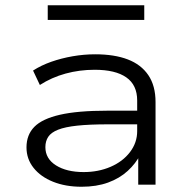

<svg xmlns="http://www.w3.org/2000/svg" viewBox="-20 -704 719 732"><path d="M291 8Q230 8 182.5 -11Q135 -30 108 -64Q81 -98 81 -142Q81 -190 111 -220.5Q141 -251 208.5 -266.5Q276 -282 389 -282H519V-230H393Q321 -230 274.5 -225Q228 -220 201.5 -209.5Q175 -199 164 -182.5Q153 -166 153 -143Q153 -99 193.5 -73.5Q234 -48 299 -48Q355 -48 401.5 -68Q448 -88 475.5 -124Q503 -160 503 -204V-321Q503 -380 461.5 -409Q420 -438 341 -438Q283 -438 230 -423.5Q177 -409 132 -380L106 -435Q137 -455 175.5 -468.5Q214 -482 257 -489.5Q300 -497 343 -497Q416 -497 467 -477.5Q518 -458 545.5 -417.5Q573 -377 573 -315V0H507V-114L515 -115Q498 -81 467 -52.5Q436 -24 392 -8Q348 8 291 8ZM162 -628V-684H530V-628Z"/></svg>

Font: Nunito Sans 10pt Expanded Light
Style: Regular
Weight: 300
Width: 7
Designer: Vernon Adams
Foundry: Vernon Adams
Version: Version 3.101;gftools[0.9.27]